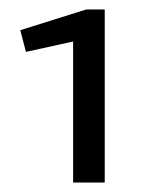

<svg xmlns="http://www.w3.org/2000/svg" viewBox="-20 -702 309 407"><path d="M135 -614 35 -592 23 -638 163 -682H202V-315H135Z"/></svg>

Font: Actor
Style: Regular
Weight: 400
Designer: Thomas Junold
Foundry: Thomas Junold
Version: Version 1.001